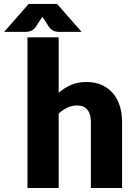

<svg xmlns="http://www.w3.org/2000/svg" viewBox="-84 -934 674 954"><path d="M207.5 -473Q235.5 -497 268.2 -511.8Q301 -526.5 346.5 -526.5Q389 -526.5 421.8 -511.8Q454.5 -497 477 -470.8Q499.5 -444.5 511 -408.2Q522.5 -372 522.5 -329.5V0H367.5V-329.5Q367.5 -367.5 350 -388.8Q332.5 -410 298.5 -410Q273 -410 250.8 -399.2Q228.5 -388.5 207.5 -370V0H52.5V-748.5H207.5ZM321.5 -775.5H209.5Q200.5 -775.5 187.5 -778.8Q174.5 -782 160.5 -798.5L135.5 -837.5Q133 -841 130.8 -844Q128.5 -847 126.5 -850.5Q124.5 -847 122.2 -844Q120 -841 117.5 -837.5L92.5 -798.5Q78.5 -782 65.5 -778.8Q52.5 -775.5 43.5 -775.5H-63.5L58.5 -914.5H199.5Z"/></svg>

Font: Lato ExtraBold
Style: Regular
Weight: 800
Designer: Lukasz Dziedzic with Adam Twardoch and Botio Nikoltchev
Foundry: tyPoland Lukasz Dziedzic
Version: Version 2.015; 2015-08-06; http://www.latofonts.com/